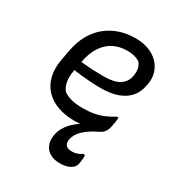

<svg xmlns="http://www.w3.org/2000/svg" viewBox="-185 -667 971 1041"><g transform="rotate(30 300.0 -146.5)"><path d="M239 136Q244 106 260 80Q276 54 302 32Q328 10 362.5 -9Q397 -28 437 -44Q457 -52 468.5 -60Q480 -68 489 -75Q486 -55 480 -41.5Q474 -28 465.5 -20Q457 -12 445 -6Q390 20 359 49.5Q328 79 322 114Q319 138 330 150Q341 162 366 162Q384 162 399 157Q414 152 428 142H438Q440 148 440 156.5Q440 165 438.5 175Q437 185 435 199Q431 223 405.5 236.5Q380 250 343 250Q307 250 282 236.5Q257 223 245.5 197Q234 171 239 136ZM360 -543Q410 -543 447 -528Q484 -513 507.5 -487.5Q531 -462 540 -429Q549 -396 542 -361L540 -351Q532 -306 505.5 -275.5Q479 -245 435 -229.5Q391 -214 328 -214Q299 -214 268.5 -216Q238 -218 209 -221Q180 -224 154 -228L121 -224L132 -289Q162 -285 191 -282.5Q220 -280 249.5 -278.5Q279 -277 312 -277Q378 -277 411.5 -298.5Q445 -320 452 -360Q457 -388 452.5 -408Q448 -428 435 -442Q420 -452 401 -457Q382 -462 355 -462Q309 -462 271 -443Q233 -424 206.5 -383.5Q180 -343 169 -281L158 -221Q151 -185 156 -154Q161 -123 178 -102Q200 -86 229.5 -78.5Q259 -71 299 -71Q340 -71 371 -77Q402 -83 429 -94.5Q456 -106 485 -124H496Q495 -111 493 -98Q491 -85 488 -72Q486 -59 481.5 -49.5Q477 -40 469 -33Q455 -20 431 -10Q407 0 373 5.5Q339 11 297 11Q236 11 189 -6.5Q142 -24 112 -56.5Q82 -89 71 -135Q60 -181 70 -239L81 -297Q92 -362 118.5 -408.5Q145 -455 182.5 -484.5Q220 -514 265 -528.5Q310 -543 360 -543Z"/></g></svg>

Font: Rec Mono Semicasual
Style: Italic
Weight: 400
Italic angle: -10°
Version: Version 1.085; ttfautohint (v1.8.4.7-5d5b)